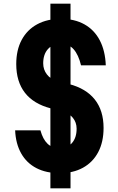

<svg xmlns="http://www.w3.org/2000/svg" viewBox="-20 -920 640 1040"><path d="M253 100V-900H362V100ZM199 -214Q212 -166 237.5 -141.5Q263 -117 304 -117Q345 -117 370 -145.5Q395 -174 395 -223Q395 -257 374.5 -282Q354 -307 321 -316L255 -333Q162 -357 115 -417.5Q68 -478 68 -573Q68 -649 97.5 -704Q127 -759 181.5 -788.5Q236 -818 310 -818Q384 -818 437.5 -788Q491 -758 520.5 -701.5Q550 -645 553 -566H419Q405 -624 378.5 -653.5Q352 -683 311 -683Q266 -683 240 -654.5Q214 -626 214 -577Q214 -543 234 -517Q254 -491 287 -482L353 -465Q446 -441 493.5 -381Q541 -321 541 -227Q541 -151 512 -96Q483 -41 429.5 -11.5Q376 18 303 18Q230 18 177 -9.5Q124 -37 94.5 -89.5Q65 -142 62 -214Z"/></svg>

Font: Martian Mono Condensed SemiBold
Style: Regular
Weight: 600
Width: 3
Designer: Roman Shamin
Foundry: Evil Martians
Version: Version 1.000